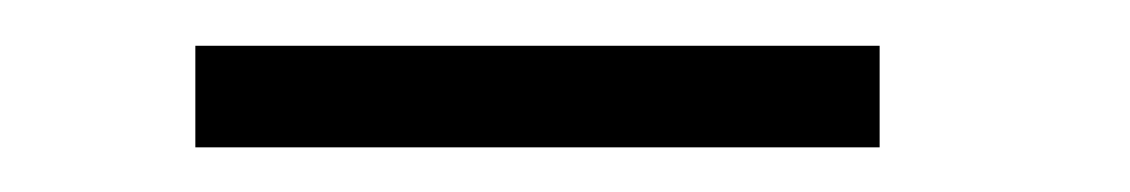

<svg xmlns="http://www.w3.org/2000/svg" viewBox="-20 -716 506 86"><path d="M67.5 -650H374V-695.5H67.5Z"/></svg>

Font: Anybody Medium
Style: Regular
Weight: 500
Designer: Tyler Finck
Foundry: Etcetera Type Company
Version: Version 1.110